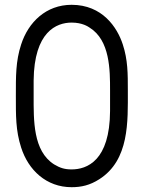

<svg xmlns="http://www.w3.org/2000/svg" viewBox="-20 -774 600 799"><path d="M512 -397C512 -468 512 -525 491 -589C468 -660 406 -754 278 -754C172 -754 98 -682 68 -589C45 -519 46 -455 46 -375C46 -294 45 -231 68 -160C98 -66 173 5 278 5C318 5 354 -3 393 -28C519 -108 512 -269 512 -397ZM278 -69C249 -69 230 -75 205 -90C117 -146 120 -274 120 -375C120 -395 120 -416 120 -439C122 -642 215 -680 278 -680C323 -680 347 -663 353 -659C438 -606 438 -483 438 -397C438 -371 438 -345 438 -312C437 -105 342 -69 278 -69Z"/></svg>

Font: LS
Style: Regular
Weight: 400
Designer: BSozoo
Foundry: BSozoo
Version: Version 001.000